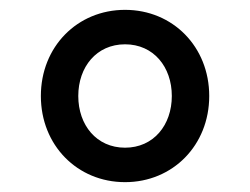

<svg xmlns="http://www.w3.org/2000/svg" viewBox="-20 -730 508 390"><path d="M234 -360C331 -360 405 -435 405 -535C405 -635 331 -710 234 -710C137 -710 63 -635 63 -535C63 -435 137 -360 234 -360ZM234 -430C176 -430 139 -476 139 -535C139 -594 176 -640 234 -640C292 -640 329 -594 329 -535C329 -476 292 -430 234 -430Z"/></svg>

Font: IBM Plex Thai Text
Style: Regular
Weight: 450
Designer: Mike Abbink, Paul van der Laan, Pieter van Rosmalen, Ben Mitchell, Mark Frömberg
Foundry: Bold Monday
Version: Version 1.0